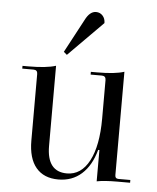

<svg xmlns="http://www.w3.org/2000/svg" viewBox="-50 -708 626 764"><g transform="rotate(5 263.0 -326.5)"><path d="M202 -485 189 -496 260 -629Q278 -665 303 -665Q319 -665 329.5 -653.5Q340 -642 340 -624ZM211 12Q153 12 122 -25Q91 -62 91 -133V-399Q91 -415 75 -415H30V-426H54Q125 -426 163 -438V-118Q163 -15 243 -15Q300 -15 332 -75.5Q364 -136 364 -245V-398Q364 -415 348 -415H303V-426H328Q400 -426 436 -438V-25Q436 -11 450 -11H497V0H447Q394 0 364 6V-119H359Q342 -56 304 -22Q266 12 211 12Z"/></g></svg>

Font: Arapey Regular-Display
Style: Regular
Weight: 400
Designer: Eduardo Rodriguez Tunni
Foundry: Eduardo Rodriguez Tunni
Version: Version 4.000